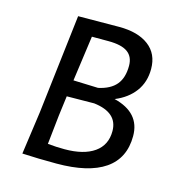

<svg xmlns="http://www.w3.org/2000/svg" viewBox="-82 -573 614 650"><g transform="rotate(15 225.0 -248.0)"><path d="M399 -154Q399 -76 341.5 -36.5Q284 3 172 3Q108 3 52 0L73 -150L114 -498L258 -499Q324 -499 361.5 -470.5Q399 -442 399 -389Q399 -343 374.5 -310Q350 -277 306 -259Q399 -236 399 -154ZM235 -443H177L155 -284L242 -281Q284 -290 304 -314Q324 -338 324 -380Q324 -412 302.5 -427.5Q281 -443 235 -443ZM327 -152Q327 -217 243 -227L147 -226L138 -156L127 -54Q157 -51 186 -51Q253 -51 290 -77Q327 -103 327 -152Z"/></g></svg>

Font: Alegreya Sans SC
Style: Italic
Weight: 400
Italic angle: -7°
Designer: Juan Pablo del Peral
Foundry: Huerta Tipografica
Version: Version 2.008; ttfautohint (v1.6)